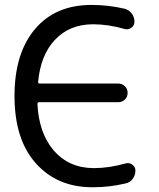

<svg xmlns="http://www.w3.org/2000/svg" viewBox="-20 -785 658 794"><path d="M500 -109.4Q514.6 -113.3 527.3 -104Q540 -94.7 540 -80.1Q540 -60.5 528.8 -45.4Q517.6 -30.3 499 -26.4Q432.6 -10.7 367.2 -10.7Q364.3 -10.7 361.3 -10.7Q216.8 -10.7 128.4 -109.4Q40 -208 40 -387.7Q40 -564.5 124.5 -664.6Q209 -764.6 358.4 -764.6Q427.7 -764.6 495.1 -749Q513.7 -744.1 524.9 -729Q536.1 -713.9 536.1 -695.3Q536.1 -679.7 523.4 -670.4Q510.7 -661.1 496.1 -665Q427.7 -684.6 365.2 -684.6Q266.6 -684.6 206.1 -619.1Q147.5 -555.7 137.7 -446.3Q136.7 -439.5 144.5 -439.5H468.8Q485.4 -439.5 496.6 -428.2Q507.8 -417 507.8 -400.9Q507.8 -384.8 496.6 -373.5Q485.4 -362.3 468.8 -362.3H142.6Q134.8 -362.3 134.8 -355.5Q140.6 -235.4 201.2 -164.1Q264.6 -89.8 368.2 -89.8Q431.6 -89.8 500 -109.4Z"/></svg>

Font: Gen Jyuu Gothic P Regular
Style: Regular
Weight: 400
Designer: [Source Han Sans]
Ryoko NISHIZUKA  (kana & ideographs); Paul D. Hunt (Latin, Greek & Cyrillic); Wenlong ZHANG  (bopomofo
Version: Version 1.002.20150607